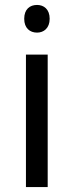

<svg xmlns="http://www.w3.org/2000/svg" viewBox="-20 -757 298 777"><path d="M130 -737C101 -737 78 -720 78 -681C78 -643 101 -625 130 -625C157 -625 181 -643 181 -681C181 -720 157 -737 130 -737ZM173 -536H85V0H173Z"/></svg>

Font: Noto Sans Gujarati UI
Style: Regular
Weight: 400
Designer: Jelle Bosma - Monotype Design Team, Universal Thirst
Foundry: Monotype Imaging Inc.
Version: Version 2.106